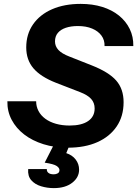

<svg xmlns="http://www.w3.org/2000/svg" viewBox="-20 -751 706 988"><path d="M329 9Q261 9 203.5 -9Q146 -27 104.5 -59Q63 -91 40 -134.5Q17 -178 18 -230H166Q166 -203 178 -180Q190 -157 213 -140Q236 -123 268 -114Q300 -105 338 -105Q400 -105 433.5 -128Q467 -151 467 -193Q467 -222 449 -242Q431 -262 392 -277L268 -325Q189 -356 152 -399.5Q115 -443 115 -507Q115 -575 150 -625.5Q185 -676 248 -703.5Q311 -731 395 -731Q456 -731 506 -715.5Q556 -700 592 -671Q628 -642 647.5 -602Q667 -562 666 -514H518Q519 -545 502 -568Q485 -591 454 -604Q423 -617 381 -617Q345 -617 318.5 -608Q292 -599 277.5 -581.5Q263 -564 263 -538Q263 -513 280.5 -494Q298 -475 337 -460L451 -415Q540 -380 578 -336.5Q616 -293 616 -225Q616 -153 580.5 -100.5Q545 -48 481 -19.5Q417 9 329 9ZM257 217Q223 217 191.5 207.5Q160 198 141 176.5Q122 155 125 119H221Q220 131 229 138.5Q238 146 257 146Q268 146 277 141Q286 136 286 124Q286 113 271.5 103Q257 93 210 86L260 -12H341L321 37Q352 47 369.5 70Q387 93 387 122Q387 162 351.5 189.5Q316 217 257 217Z"/></svg>

Font: Instrument Sans
Style: Bold Italic
Weight: 700
Italic angle: -13°
Designer: Rodrigo Fuenzalida
Foundry: fragTYPE
Version: Version 1.000;gftools[0.9.28]